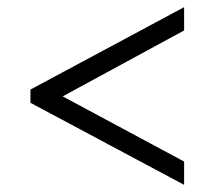

<svg xmlns="http://www.w3.org/2000/svg" viewBox="-20 -626 599 536"><path d="M494 -110 65 -339V-376L494 -606V-541L155 -357L494 -175Z"/></svg>

Font: Noto Serif Bengali Medium
Style: Regular
Weight: 500
Designer: Juan Bruce, Universal Thirst, Indian Type Foundry and the Monotype Design Team.
Foundry: Monotype Imaging Inc.
Version: Version 2.003; ttfautohint (v1.8.4.7-5d5b)